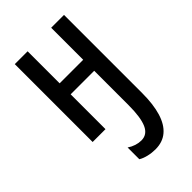

<svg xmlns="http://www.w3.org/2000/svg" viewBox="-236 -618 940 940"><g transform="rotate(-45 233.5 -148.0)"><path d="M403.8 -539.1V2Q403.8 79.6 387.5 133.5Q371.1 187.5 338.1 215.3Q305.2 243.2 254.9 243.2Q230.5 243.2 205.8 237.3Q181.2 231.4 165 221.2V140.1Q182.6 151.9 200.9 157.7Q219.2 163.6 237.3 163.6Q278.3 163.6 296.6 122.6Q314.9 81.5 314.9 -2.4V-241.2H151.9V0H63V-539.1H151.9V-317.4H314.9V-539.1Z"/></g></svg>

Font: Open Sans Condensed Medium
Style: Regular
Weight: 500
Width: 3
Designer: Monotype Design Team
Foundry: Monotype Imaging Inc.
Version: Version 3.000